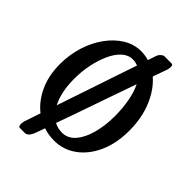

<svg xmlns="http://www.w3.org/2000/svg" viewBox="-269 -972 1199 1199"><g transform="rotate(45 330.5 -372.5)"><path d="M631 -367Q631 -253 592.5 -168.5Q554 -84 488.5 -37Q423 10 342 10Q293 10 248 -5Q237 26 230.5 45Q224 64 222 67Q213 87 202 96Q191 105 183 105H135Q128 105 125 98Q122 91 122 81Q122 74 123.5 67.5Q125 61 126 56Q127 54 136.5 25Q146 -4 162 -51Q102 -98 66 -176Q30 -254 30 -354Q30 -437 53.5 -512Q77 -587 119 -645Q161 -703 215.5 -736.5Q270 -770 331 -770Q367 -770 401 -760Q418 -810 419 -814Q424 -829 436 -839.5Q448 -850 457 -850H521Q533 -850 533 -831Q533 -821 530 -809Q527 -797 523 -788Q522 -785 514.5 -764Q507 -743 495 -709Q556 -657 593.5 -568Q631 -479 631 -367ZM158 -354Q158 -236 198 -158Q219 -220 243 -291Q267 -362 291 -433.5Q315 -505 337 -570.5Q359 -636 377 -688Q355 -697 331 -697Q292 -697 260 -667.5Q228 -638 205.5 -588.5Q183 -539 170.5 -478Q158 -417 158 -354ZM503 -367Q503 -437 491.5 -498.5Q480 -560 458 -604Q437 -545 413 -476Q389 -407 364 -335.5Q339 -264 316 -197.5Q293 -131 273 -77Q305 -60 342 -60Q392 -60 428 -100.5Q464 -141 483.5 -211Q503 -281 503 -367Z"/></g></svg>

Font: Yusei Magic
Style: Regular
Weight: 400
Designer: Tanukizamurai
Foundry: Yusei Magic Project
Version: Version 1.200